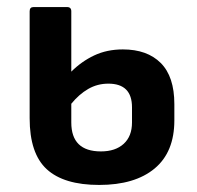

<svg xmlns="http://www.w3.org/2000/svg" viewBox="-20 -512 557 544"><path d="M261 12Q161 12 112.5 -32.5Q64 -77 64 -177V-480Q64 -492 75 -492H170Q182 -492 182 -480V-309Q211 -338 247 -355Q283 -372 328 -372Q397 -372 435.5 -333.5Q474 -295 474 -217V-171Q474 -81 418 -34.5Q362 12 261 12ZM182 -165Q182 -83 266 -83Q307 -83 330.5 -104.5Q354 -126 354 -165V-208Q354 -275 287 -275Q256 -275 230 -260Q204 -245 182 -218Z"/></svg>

Font: Sofia Sans
Style: Bold
Weight: 700
Designer: Botio Nikoltchev, Ani Petrova
Foundry: lettersoup
Version: Version 4.100; ttfautohint (v1.8.4.7-5d5b)